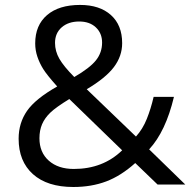

<svg xmlns="http://www.w3.org/2000/svg" viewBox="-20 -745 770 775"><path d="M202.1 -571.8Q202.1 -538.1 219.7 -507.6Q237.3 -477.1 279.8 -434.1Q342.8 -470.7 367.4 -501.7Q392.1 -532.7 392.1 -573.2Q392.1 -610.8 366.9 -634.5Q341.8 -658.2 299.8 -658.2Q256.3 -658.2 229.2 -634.8Q202.1 -611.3 202.1 -571.8ZM277.8 -63Q395.5 -63 473.1 -138.2L259.8 -345.2Q205.6 -312 183.1 -290.3Q160.6 -268.6 149.9 -243.7Q139.2 -218.8 139.2 -187Q139.2 -129.9 177 -96.4Q214.8 -63 277.8 -63ZM55.2 -185.1Q55.2 -248.5 89.1 -297.4Q123 -346.2 210.9 -396Q169.4 -442.4 154.5 -466.3Q139.6 -490.2 130.9 -516.1Q122.1 -542 122.1 -569.8Q122.1 -643.1 169.9 -684.1Q217.8 -725.1 303.2 -725.1Q382.3 -725.1 427.7 -684.3Q473.1 -643.6 473.1 -570.8Q473.1 -518.6 439.9 -474.4Q406.7 -430.2 330.1 -384.8L528.8 -193.8Q556.2 -224.1 572.5 -264.9Q588.9 -305.7 600.1 -354H682.1Q648.9 -214.4 582 -142.1L728 0H616.2L525.9 -86.9Q468.3 -35.2 408.7 -12.7Q349.1 9.8 275.9 9.8Q170.9 9.8 113 -42Q55.2 -93.8 55.2 -185.1Z"/></svg>

Font: f01836669
Style: Regular
Weight: 400
Foundry: Ascender Corporation
Version: Version 1.10